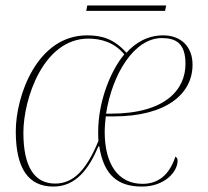

<svg xmlns="http://www.w3.org/2000/svg" viewBox="-20 -676 766 706"><path d="M297 -636H587L591 -656H301ZM176 10C258 10 306 -53 342 -138H345C362 -29 416 10 502 10C585 10 633 -44 633 -85C633 -93 630 -97 625 -100C603 -34 563 0 504 0C414 0 365 -73 365 -191C365 -208 367 -231 369 -248H398C589 -248 688 -329 688 -438C688 -504 646 -546 580 -546C522 -546 477 -518 445 -482C399 -533 355 -546 300 -546C116 -546 38 -323 38 -193C38 -57 84 10 176 10ZM386 -258H370C393 -405 474 -536 575 -536C627 -536 662 -517 662 -441C662 -347 589 -258 386 -258ZM183 -1C109 -1 66 -59 66 -188C66 -312 139 -534 305 -534C350 -534 400 -521 437 -476C388 -418 341 -305 341 -191C341 -181 341 -168 342 -158C298 -51 250 -1 183 -1Z"/></svg>

Font: Noto Serif Display Thin
Style: Italic
Weight: 100
Italic angle: -12°
Designer: Monotype Design Team
Foundry: Monotype Imaging Inc.
Version: Version 2.009